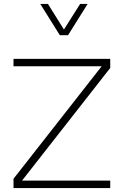

<svg xmlns="http://www.w3.org/2000/svg" viewBox="-20 -958 629 978"><path d="M48.8 -620.6V-658.2H541.5V-611.8L92.3 -38.1H541.5V0H48.8V-47.4L498 -620.6ZM185.1 -938H224.1L305.7 -807.6L388.2 -938H426.3L326.7 -778.8H284.7Z"/></svg>

Font: Estedad-FD ExtraLight
Style: Regular
Weight: 200
Designer: Amin Abedi
Version: Version 7.3